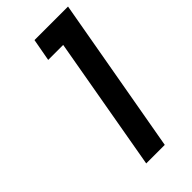

<svg xmlns="http://www.w3.org/2000/svg" viewBox="-230 -786 842 842"><g transform="rotate(-45 191.0 -364.5)"><path d="M155 -625 174 -729H382L253 0H138L248 -625Z"/></g></svg>

Font: Fz Poppins Med
Style: Italic
Weight: 500
Italic angle: -10°
Designer: Ninad Kale (Devanagari), Jonny Pinhorn (Latin)
Foundry: Indian Type Foundry
Version: Vit hóa bi Vntype.Com & FontZin.Com